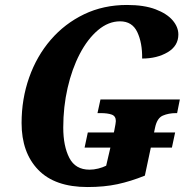

<svg xmlns="http://www.w3.org/2000/svg" viewBox="-20 -744 766 774"><path d="M333 10Q201 10 134 -59.5Q67 -129 67 -248Q67 -345 97.5 -431.5Q128 -518 184.5 -583.5Q241 -649 319 -686.5Q397 -724 492 -724Q561 -724 607 -706.5Q653 -689 676 -662Q699 -635 699 -605Q699 -559 656 -533.5Q613 -508 553 -508Q554 -571 533.5 -614.5Q513 -658 464 -658Q417 -658 375 -622.5Q333 -587 301.5 -526.5Q270 -466 252.5 -389.5Q235 -313 235 -230Q235 -155 259.5 -107.5Q284 -60 341 -60Q358 -60 376 -64.5Q394 -69 408 -76L425 -149H321L334 -210H439L441 -219Q447 -249 447 -256Q447 -276 430.5 -282Q414 -288 386 -288H373L385 -343H705L694 -288H689Q660 -288 636.5 -278Q613 -268 605 -229L601 -210H686L673 -149H588L564 -36Q507 -13 453.5 -1.5Q400 10 333 10Z"/></svg>

Font: Noto Serif Condensed ExtraBold
Style: Italic
Weight: 800
Width: 3
Italic angle: -12°
Designer: Monotype Design Team
Foundry: Monotype Imaging Inc.
Version: Version 2.014; ttfautohint (v1.8.4.7-5d5b)